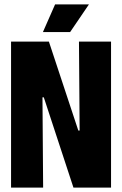

<svg xmlns="http://www.w3.org/2000/svg" viewBox="-20 -848 552 868"><path d="M30 0V-660H201L334 -258H340L337 -660H482V0H312L178 -408H172L175 0ZM297 -703H174L229 -828H382Z"/></svg>

Font: Bricolage Grotesque 72pt Condensed ExtraBold
Style: Regular
Weight: 800
Width: 3
Designer: Mathieu Triay
Foundry: Atelier Triay
Version: Version 1.001;gftools[0.9.33.dev8+g029e19f]